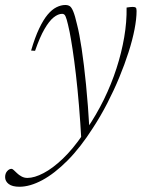

<svg xmlns="http://www.w3.org/2000/svg" viewBox="-96 -470 574 750"><path d="M41 -271.5 25.5 -272.5Q40.5 -324 56.8 -358.2Q73 -392.5 90 -412.8Q107 -433 124.8 -441.8Q142.5 -450.5 159 -450.5Q169.5 -450.5 176.5 -446Q183.5 -441.5 190.2 -425.2Q197 -409 205 -374Q214 -339.5 223 -279.8Q232 -220 240 -139.8Q248 -59.5 253.5 37L222 81Q218 8.5 212.5 -57.5Q207 -123.5 200.5 -179.2Q194 -235 187.5 -277.5Q181 -320 176 -345Q169 -378.5 164.5 -393.5Q160 -408.5 156.2 -412.2Q152.5 -416 147 -416Q131 -416 113.5 -402Q96 -388 77.8 -356.5Q59.5 -325 41 -271.5ZM228 55 243 33.5Q280.5 -21.5 309.8 -81.2Q339 -141 359 -202.8Q379 -264.5 389.2 -324.5Q399.5 -384.5 398.5 -440.5Q404.5 -441.5 410.8 -442.2Q417 -443 422 -443Q431 -443 434.2 -440.2Q437.5 -437.5 437.5 -427.5Q437.5 -396.5 429.5 -355.2Q421.5 -314 406.2 -266.2Q391 -218.5 370 -167.8Q349 -117 323.2 -67Q297.5 -17 267.5 29Q218.5 106 167.8 157Q117 208 69 233.8Q21 259.5 -20 259.5Q-48 259.5 -62 248.8Q-76 238 -76 222Q-76 207.5 -68 198.5Q-60 189.5 -51 189.5Q-47.5 189.5 -42.2 194.5Q-37 199.5 -29.5 206.5Q-22.5 213.5 -12 219.2Q-1.5 225 11 225Q38.5 225 74.2 206.2Q110 187.5 149.5 149.8Q189 112 228 55Z"/></svg>

Font: Newsreader 16pt 16pt ExtraLight
Style: Italic
Weight: 250
Italic angle: -17°
Version: Version 1.003